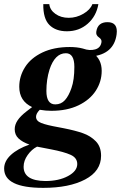

<svg xmlns="http://www.w3.org/2000/svg" viewBox="-51 -662 584 927"><path d="M-31 152Q-31 116 1.5 86Q34 56 91 36Q57 24 38.5 6.5Q20 -11 20 -38Q20 -60 34 -81Q48 -102 78 -125L104 -145Q42 -174 42 -243Q42 -294 70 -338Q98 -382 153.5 -408.5Q209 -435 286 -435Q356 -435 398 -405.5Q440 -376 440 -320Q440 -268 411.5 -224Q383 -180 328 -153.5Q273 -127 197 -127Q169 -127 141 -132Q123 -114 123 -98Q123 -78 148.5 -68Q174 -58 230 -48L256 -43Q312 -32 349 -19Q386 -6 411.5 20Q437 46 437 90Q437 164 360 204.5Q283 245 158 245Q-31 245 -31 152ZM322 130Q322 100 290 85.5Q258 71 195 59L128 46Q102 59 82.5 86.5Q63 114 63 143Q63 211 168 212Q233 212 277.5 188Q322 164 322 130ZM294 -237Q308 -276 308 -339Q308 -405 267 -405Q214 -405 188 -326Q173 -278 173 -223Q173 -158 216 -158Q244 -158 262.5 -178.5Q281 -199 294 -237ZM439 -459Q441 -472 426 -482Q411 -492 414 -510Q421 -555 468 -555Q520 -555 512 -496Q499 -400 390 -389L351 -427Q382 -416 408.5 -423.5Q435 -431 439 -459ZM158 -642H187Q190 -614 216.5 -595Q243 -576 281 -576Q318 -576 351.5 -595.5Q385 -615 395 -642H424Q414 -584 372.5 -547.5Q331 -511 272 -511Q218 -511 187.5 -541.5Q157 -572 158 -642Z"/></svg>

Font: Unna
Style: Bold Italic
Weight: 700
Italic angle: -8.05°
Designer: Jorge de Buen Unna
Foundry: Omnibus-Type
Version: Version 2.008